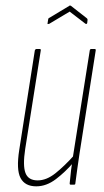

<svg xmlns="http://www.w3.org/2000/svg" viewBox="-20 -652 369 678"><path d="M108 6Q68 6 52.5 -23.5Q37 -53 48 -123L103 -474Q105 -479 109 -479H120Q125 -479 124 -474L69 -126Q60 -67 70 -41Q80 -15 113 -15Q144 -15 175.5 -40Q207 -65 243 -105L240 -79Q211 -45 177.5 -19.5Q144 6 108 6ZM229 0Q226 0 226 -4Q228 -27 231 -51.5Q234 -76 238 -93L237 -95L297 -474Q298 -479 302 -479H314Q319 -479 318 -474L261 -111Q257 -83 253 -56Q249 -29 246 -4Q246 0 242 0ZM154 -568Q151 -567 149 -567Q147 -567 148 -570L150 -583Q151 -587 152 -588Q153 -589 156 -590L224 -631Q227 -634 231 -631L286 -588Q290 -585 289 -580L288 -571Q287 -566 282 -568L226 -611Z"/></svg>

Font: Sofia Sans Extra Condensed Thin
Style: Italic
Weight: 250
Italic angle: -9°
Version: Version 4.100